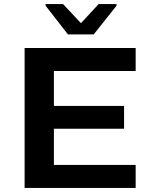

<svg xmlns="http://www.w3.org/2000/svg" viewBox="-20 -924 752 944"><path d="M101 0V-688H647V-575H245V-403H590V-291H245V-113H647V0ZM314 -755 204 -896V-904H290L378 -810L465 -904H553V-896L441 -755Z"/></svg>

Font: Saira Expanded SemiBold
Style: Regular
Weight: 600
Width: 7
Designer: Hector Gatti with collaboration of the Omnibus-Type team
Foundry: Omnibus-Type
Version: Version 1.100; ttfautohint (v1.8.3)